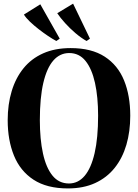

<svg xmlns="http://www.w3.org/2000/svg" viewBox="-20 -1016 753 1048"><path d="M350.5 12.5Q236 12.5 163.2 -35Q90.5 -82.5 56.2 -166.8Q22 -251 22 -360Q22 -446.5 43.8 -518.5Q65.5 -590.5 108.2 -643.2Q151 -696 215.5 -724.8Q280 -753.5 365.5 -753.5Q479.5 -753.5 551.5 -706.8Q623.5 -660 657.2 -577Q691 -494 691 -384.5Q691 -298 669.8 -225.5Q648.5 -153 605.8 -99.5Q563 -46 499.2 -16.8Q435.5 12.5 350.5 12.5ZM356.5 -14.5Q406.5 -14.5 442 -56.2Q477.5 -98 496.5 -180.5Q515.5 -263 515.5 -384.5Q515.5 -486.5 498.5 -563.5Q481.5 -640.5 446.8 -683.5Q412 -726.5 358 -726.5Q307 -726.5 271.2 -685.8Q235.5 -645 216.5 -563.8Q197.5 -482.5 197.5 -360Q197.5 -256.5 214.5 -178.5Q231.5 -100.5 266.5 -57.5Q301.5 -14.5 356.5 -14.5ZM287 -792.5Q267 -803 241.8 -820Q216.5 -837 190.8 -857Q165 -877 143.5 -897.5Q122 -918 110.5 -936.5L200 -992.5L306 -805L288 -792.5ZM452 -792.5Q422.5 -809 391.8 -835.2Q361 -861.5 334.8 -890.5Q308.5 -919.5 292.5 -944L379 -996L471 -805L453 -792.5Z"/></svg>

Font: Merriweather 144pt
Style: Bold
Weight: 700
Version: Version 2.100